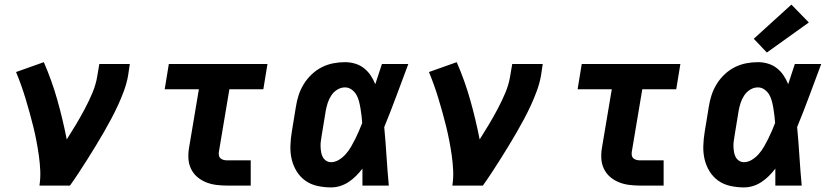

<svg xmlns="http://www.w3.org/2000/svg" viewBox="-20 -809 3640 837"><path d="M152 0Q157 -33 155.5 -65.5Q154 -98 149.5 -130Q145 -162 139 -193.5Q133 -225 125.5 -255.5Q118 -286 109.5 -316.5Q101 -347 92 -377Q83 -407 72.5 -436.5Q62 -466 50 -495L171 -538Q206 -458 230 -373Q254 -288 271 -201Q292 -234 312 -267.5Q332 -301 350 -335Q368 -369 383 -404.5Q398 -440 404 -477L413 -530H546L538 -477Q532 -445 520.5 -413.5Q509 -382 495 -351.5Q481 -321 465 -291Q449 -261 432 -231.5Q415 -202 397 -172.5Q379 -143 361 -114.5Q343 -86 324 -57Q305 -28 285 0Z M969 0Q946 0 922.5 -3Q899 -6 878 -14.5Q857 -23 840 -37.5Q823 -52 813 -72.5Q803 -93 801.5 -116.5Q800 -140 804 -164L847 -420H698L716 -530H1146L1128 -420H980L934 -146Q933 -138 934.5 -130.5Q936 -123 941.5 -118.5Q947 -114 954.5 -112Q962 -110 969 -110H1073V0Z M1423 8Q1393 8 1363.5 1.5Q1334 -5 1311 -21.5Q1288 -38 1273 -62.5Q1258 -87 1251.5 -115Q1245 -143 1246 -173.5Q1247 -204 1252 -234L1270 -344Q1274 -370 1282 -394.5Q1290 -419 1304 -442Q1318 -465 1338.5 -484.5Q1359 -504 1383 -516Q1407 -528 1432.5 -533Q1458 -538 1484 -538Q1507 -538 1528.5 -531.5Q1550 -525 1567 -511.5Q1584 -498 1596 -480Q1608 -462 1616 -442Q1623 -464 1630.5 -486Q1638 -508 1645 -530H1760Q1734 -461 1708.5 -392Q1683 -323 1655 -255Q1661 -191 1665 -127.5Q1669 -64 1675 0H1560Q1560 -18 1560 -36.5Q1560 -55 1560 -74Q1547 -57 1532 -42Q1517 -27 1499.5 -15.5Q1482 -4 1462.5 2Q1443 8 1423 8ZM1423 -102Q1441 -102 1458 -112.5Q1475 -123 1488 -138Q1501 -153 1510.5 -169.5Q1520 -186 1528.5 -203Q1537 -220 1544.5 -237.5Q1552 -255 1559 -273Q1558 -289 1556 -305Q1554 -321 1551.5 -336.5Q1549 -352 1545 -367.5Q1541 -383 1533.5 -396Q1526 -409 1513 -418.5Q1500 -428 1484 -428Q1466 -428 1450 -418Q1434 -408 1424 -392.5Q1414 -377 1408.5 -360Q1403 -343 1400 -326L1382 -216Q1380 -204 1378.5 -192.5Q1377 -181 1377.5 -169Q1378 -157 1380 -145.5Q1382 -134 1387 -124.5Q1392 -115 1401.5 -108.5Q1411 -102 1423 -102Z M1952 0Q1957 -33 1955.5 -65.5Q1954 -98 1949.5 -130Q1945 -162 1939 -193.5Q1933 -225 1925.5 -255.5Q1918 -286 1909.5 -316.5Q1901 -347 1892 -377Q1883 -407 1872.5 -436.5Q1862 -466 1850 -495L1971 -538Q2006 -458 2030 -373Q2054 -288 2071 -201Q2092 -234 2112 -267.5Q2132 -301 2150 -335Q2168 -369 2183 -404.5Q2198 -440 2204 -477L2213 -530H2346L2338 -477Q2332 -445 2320.5 -413.5Q2309 -382 2295 -351.5Q2281 -321 2265 -291Q2249 -261 2232 -231.5Q2215 -202 2197 -172.5Q2179 -143 2161 -114.5Q2143 -86 2124 -57Q2105 -28 2085 0Z M2769 0Q2746 0 2722.5 -3Q2699 -6 2678 -14.5Q2657 -23 2640 -37.5Q2623 -52 2613 -72.5Q2603 -93 2601.5 -116.5Q2600 -140 2604 -164L2647 -420H2498L2516 -530H2946L2928 -420H2780L2734 -146Q2733 -138 2734.5 -130.5Q2736 -123 2741.5 -118.5Q2747 -114 2754.5 -112Q2762 -110 2769 -110H2873V0Z M3223 8Q3193 8 3163.5 1.5Q3134 -5 3111 -21.5Q3088 -38 3073 -62.5Q3058 -87 3051.5 -115Q3045 -143 3046 -173.5Q3047 -204 3052 -234L3070 -344Q3074 -370 3082 -394.5Q3090 -419 3104 -442Q3118 -465 3138.5 -484.5Q3159 -504 3183 -516Q3207 -528 3232.5 -533Q3258 -538 3284 -538Q3307 -538 3328.5 -531.5Q3350 -525 3367 -511.5Q3384 -498 3396 -480Q3408 -462 3416 -442Q3423 -464 3430.5 -486Q3438 -508 3445 -530H3560Q3534 -461 3508.5 -392Q3483 -323 3455 -255Q3461 -191 3465 -127.5Q3469 -64 3475 0H3360Q3360 -18 3360 -36.5Q3360 -55 3360 -74Q3347 -57 3332 -42Q3317 -27 3299.5 -15.5Q3282 -4 3262.5 2Q3243 8 3223 8ZM3223 -102Q3241 -102 3258 -112.5Q3275 -123 3288 -138Q3301 -153 3310.5 -169.5Q3320 -186 3328.5 -203Q3337 -220 3344.5 -237.5Q3352 -255 3359 -273Q3358 -289 3356 -305Q3354 -321 3351.5 -336.5Q3349 -352 3345 -367.5Q3341 -383 3333.5 -396Q3326 -409 3313 -418.5Q3300 -428 3284 -428Q3266 -428 3250 -418Q3234 -408 3224 -392.5Q3214 -377 3208.5 -360Q3203 -343 3200 -326L3182 -216Q3180 -204 3178.5 -192.5Q3177 -181 3177.5 -169Q3178 -157 3180 -145.5Q3182 -134 3187 -124.5Q3192 -115 3201.5 -108.5Q3211 -102 3223 -102ZM3323 -580 3266 -640 3430 -789 3506 -711Z"/></svg>

Font: Iosevka Curly Slab XBdExObl
Style: Regular
Weight: 800
Width: 7
Italic angle: -9°
Monospace: yes
Designer: Belleve Invis
Foundry: Belleve Invis
Version: Version 11.1.0; ttfautohint (v1.8.3)